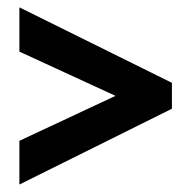

<svg xmlns="http://www.w3.org/2000/svg" viewBox="-20 -617 513 517"><path d="M32.2 -237.8 291 -358.9 32.2 -478V-597.2L442.9 -394V-324.2L32.2 -120.1Z"/></svg>

Font: Open Sans Condensed
Style: Regular
Weight: 400
Width: 3
Designer: Monotype Design Team
Foundry: Monotype Imaging Inc.
Version: Version 3.000